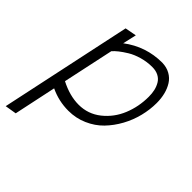

<svg xmlns="http://www.w3.org/2000/svg" viewBox="-224 -620 935 935"><g transform="rotate(45 243.0 -153.0)"><path d="M357.9 -496.1Q245.1 -496.1 155.8 -428.2L171.9 -499L112.8 -487.8L-32.2 192.9L26.9 183.1L73.2 -35.2Q132.8 -6.8 199.2 -6.8Q251 -6.8 296.6 -26.9Q342.3 -46.9 374.8 -80.3Q407.2 -113.8 430.7 -156.7Q454.1 -199.7 465.6 -246.1Q477.1 -292.5 477.1 -337.9Q477.1 -369.6 470.2 -397Q463.4 -424.3 449.5 -446.5Q435.5 -468.8 412.1 -481.9Q388.7 -495.1 357.9 -496.1ZM213.9 -63Q152.3 -63 85.9 -97.2L142.1 -359.9Q152.3 -371.6 168.2 -384.3Q184.1 -397 208.7 -412.1Q233.4 -427.2 267.6 -437Q301.8 -446.8 337.9 -446.8Q362.8 -446.8 381.1 -437.3Q399.4 -427.7 409.4 -410.9Q419.4 -394 423.8 -374.8Q428.2 -355.5 428.2 -332Q428.2 -263.7 403.3 -203.1Q378.4 -142.6 328.4 -102.8Q278.3 -63 213.9 -63Z"/></g></svg>

Font: Comic Neue Angular
Style: Italic
Weight: 400
Italic angle: -12°
Designer: Craig Rozynski
Foundry: Craig Rozynski
Version: Version 2.003